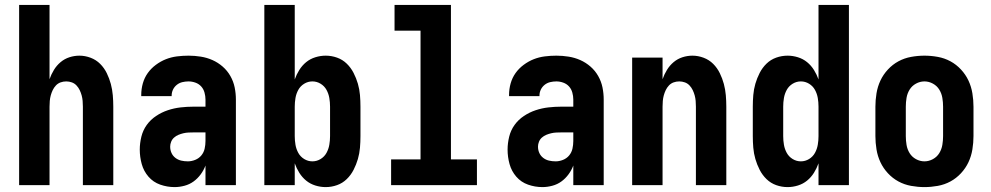

<svg xmlns="http://www.w3.org/2000/svg" viewBox="-20 -755 4040 783"><path d="M58 0V-735H182V-432Q189 -452 200 -470Q211 -488 227 -501.5Q243 -515 263 -521.5Q283 -528 304 -528Q327 -528 349.5 -519.5Q372 -511 388.5 -494.5Q405 -478 415.5 -456.5Q426 -435 432 -412.5Q438 -390 440 -366.5Q442 -343 442 -320V0H318V-320Q318 -332 317 -343.5Q316 -355 313 -366Q310 -377 305 -387.5Q300 -398 292 -406.5Q284 -415 273 -419Q262 -423 250 -423Q238 -423 227 -419Q216 -415 208 -406.5Q200 -398 195 -387.5Q190 -377 187 -366Q184 -355 183 -343.5Q182 -332 182 -320V0Z M692 8Q662 8 633.5 -2Q605 -12 585.5 -34.5Q566 -57 558 -86Q550 -115 550 -145Q550 -171 556.5 -197.5Q563 -224 578.5 -245.5Q594 -267 616.5 -282Q639 -297 664.5 -305.5Q690 -314 716.5 -317Q743 -320 769 -320H818V-349Q818 -363 814 -377.5Q810 -392 800.5 -402.5Q791 -413 777 -418Q763 -423 749 -423Q736 -423 723.5 -420Q711 -417 701 -409Q691 -401 685.5 -389.5Q680 -378 680 -365V-363H556V-368Q556 -392 562.5 -415Q569 -438 582.5 -457Q596 -476 615.5 -490.5Q635 -505 656.5 -513.5Q678 -522 701.5 -525Q725 -528 749 -528Q774 -528 799 -524Q824 -520 846.5 -510Q869 -500 888 -483.5Q907 -467 919.5 -445Q932 -423 937 -398.5Q942 -374 942 -349V0H818V-80Q811 -61 798.5 -44Q786 -27 769.5 -15Q753 -3 732.5 2.5Q712 8 692 8ZM746 -97Q761 -97 776 -103Q791 -109 801 -121Q811 -133 814.5 -148.5Q818 -164 818 -180V-215H769Q759 -215 748.5 -214.5Q738 -214 727.5 -211.5Q717 -209 707.5 -205Q698 -201 690 -194Q682 -187 678 -177Q674 -167 674 -157Q674 -143 679.5 -131Q685 -119 695.5 -111Q706 -103 719 -100Q732 -97 746 -97Z M1308 8Q1287 8 1266 1.5Q1245 -5 1228.5 -18.5Q1212 -32 1200.5 -50.5Q1189 -69 1182 -89V0H1058V-735H1182V-431Q1189 -451 1200.5 -469.5Q1212 -488 1228.5 -501.5Q1245 -515 1266 -521.5Q1287 -528 1308 -528Q1332 -528 1354.5 -520Q1377 -512 1394 -495.5Q1411 -479 1422 -457.5Q1433 -436 1439.5 -413.5Q1446 -391 1448 -367.5Q1450 -344 1450 -320V-200Q1450 -176 1448 -152.5Q1446 -129 1439.5 -106.5Q1433 -84 1422 -62.5Q1411 -41 1394 -24.5Q1377 -8 1354.5 0Q1332 8 1308 8ZM1254 -97Q1272 -97 1287.5 -106.5Q1303 -116 1311.5 -131.5Q1320 -147 1323 -164.5Q1326 -182 1326 -200V-320Q1326 -338 1323 -355.5Q1320 -373 1311.5 -388.5Q1303 -404 1287.5 -413.5Q1272 -423 1254 -423Q1236 -423 1220.5 -413.5Q1205 -404 1196.5 -388.5Q1188 -373 1185 -355.5Q1182 -338 1182 -320V-200Q1182 -182 1185 -164.5Q1188 -147 1196.5 -131.5Q1205 -116 1220.5 -106.5Q1236 -97 1254 -97Z M1575 0V-105H1695V-630H1589V-735H1819V-105H1925V0Z M2192 8Q2162 8 2133.5 -2Q2105 -12 2085.5 -34.5Q2066 -57 2058 -86Q2050 -115 2050 -145Q2050 -171 2056.5 -197.5Q2063 -224 2078.5 -245.5Q2094 -267 2116.5 -282Q2139 -297 2164.5 -305.5Q2190 -314 2216.5 -317Q2243 -320 2269 -320H2318V-349Q2318 -363 2314 -377.5Q2310 -392 2300.5 -402.5Q2291 -413 2277 -418Q2263 -423 2249 -423Q2236 -423 2223.5 -420Q2211 -417 2201 -409Q2191 -401 2185.5 -389.5Q2180 -378 2180 -365V-363H2056V-368Q2056 -392 2062.5 -415Q2069 -438 2082.5 -457Q2096 -476 2115.5 -490.5Q2135 -505 2156.5 -513.5Q2178 -522 2201.5 -525Q2225 -528 2249 -528Q2274 -528 2299 -524Q2324 -520 2346.5 -510Q2369 -500 2388 -483.5Q2407 -467 2419.5 -445Q2432 -423 2437 -398.5Q2442 -374 2442 -349V0H2318V-80Q2311 -61 2298.5 -44Q2286 -27 2269.5 -15Q2253 -3 2232.5 2.5Q2212 8 2192 8ZM2246 -97Q2261 -97 2276 -103Q2291 -109 2301 -121Q2311 -133 2314.5 -148.5Q2318 -164 2318 -180V-215H2269Q2259 -215 2248.5 -214.5Q2238 -214 2227.5 -211.5Q2217 -209 2207.5 -205Q2198 -201 2190 -194Q2182 -187 2178 -177Q2174 -167 2174 -157Q2174 -143 2179.5 -131Q2185 -119 2195.5 -111Q2206 -103 2219 -100Q2232 -97 2246 -97Z M2558 0V-520H2682V-432Q2689 -452 2700 -470Q2711 -488 2727 -501.5Q2743 -515 2763 -521.5Q2783 -528 2804 -528Q2827 -528 2849.5 -519.5Q2872 -511 2888.5 -494.5Q2905 -478 2915.5 -456.5Q2926 -435 2932 -412.5Q2938 -390 2940 -366.5Q2942 -343 2942 -320V0H2818V-320Q2818 -332 2817 -343.5Q2816 -355 2813 -366Q2810 -377 2805 -387.5Q2800 -398 2792 -406.5Q2784 -415 2773 -419Q2762 -423 2750 -423Q2738 -423 2727 -419Q2716 -415 2708 -406.5Q2700 -398 2695 -387.5Q2690 -377 2687 -366Q2684 -355 2683 -343.5Q2682 -332 2682 -320V0Z M3192 8Q3168 8 3145.5 0Q3123 -8 3106 -24.5Q3089 -41 3078 -62.5Q3067 -84 3060.5 -106.5Q3054 -129 3052 -152.5Q3050 -176 3050 -200V-320Q3050 -344 3052 -367.5Q3054 -391 3060.5 -413.5Q3067 -436 3078 -457.5Q3089 -479 3106 -495.5Q3123 -512 3145.5 -520Q3168 -528 3192 -528Q3213 -528 3234 -521.5Q3255 -515 3271.5 -501.5Q3288 -488 3299.5 -469.5Q3311 -451 3318 -431V-735H3442V0H3318V-89Q3311 -69 3299.5 -50.5Q3288 -32 3271.5 -18.5Q3255 -5 3234 1.5Q3213 8 3192 8ZM3246 -97Q3264 -97 3279.5 -106.5Q3295 -116 3303.5 -131.5Q3312 -147 3315 -164.5Q3318 -182 3318 -200V-320Q3318 -338 3315 -355.5Q3312 -373 3303.5 -388.5Q3295 -404 3279.5 -413.5Q3264 -423 3246 -423Q3228 -423 3212.5 -413.5Q3197 -404 3188.5 -388.5Q3180 -373 3177 -355.5Q3174 -338 3174 -320V-200Q3174 -182 3177 -164.5Q3180 -147 3188.5 -131.5Q3197 -116 3212.5 -106.5Q3228 -97 3246 -97Z M3750 8Q3723 8 3695.5 3Q3668 -2 3644 -15Q3620 -28 3601 -48.5Q3582 -69 3570.5 -93.5Q3559 -118 3554.5 -145.5Q3550 -173 3550 -200V-320Q3550 -347 3554.5 -374.5Q3559 -402 3570.5 -426.5Q3582 -451 3601 -471.5Q3620 -492 3644 -505Q3668 -518 3695.5 -523Q3723 -528 3750 -528Q3777 -528 3804.5 -523Q3832 -518 3856 -505Q3880 -492 3899 -471.5Q3918 -451 3929.5 -426.5Q3941 -402 3945.5 -374.5Q3950 -347 3950 -320V-200Q3950 -173 3945.5 -145.5Q3941 -118 3929.5 -93.5Q3918 -69 3899 -48.5Q3880 -28 3856 -15Q3832 -2 3804.5 3Q3777 8 3750 8ZM3750 -97Q3768 -97 3784.5 -106Q3801 -115 3810.5 -130.5Q3820 -146 3823 -164Q3826 -182 3826 -200V-320Q3826 -338 3823 -356Q3820 -374 3810.5 -389.5Q3801 -405 3784.5 -414Q3768 -423 3750 -423Q3732 -423 3715.5 -414Q3699 -405 3689.5 -389.5Q3680 -374 3677 -356Q3674 -338 3674 -320V-200Q3674 -182 3677 -164Q3680 -146 3689.5 -130.5Q3699 -115 3715.5 -106Q3732 -97 3750 -97Z"/></svg>

Font: Iosevka Extrabold
Style: Regular
Weight: 800
Monospace: yes
Designer: Belleve Invis
Foundry: Belleve Invis
Version: Version 32.5.0; ttfautohint (v1.8.4)